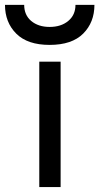

<svg xmlns="http://www.w3.org/2000/svg" viewBox="-76 -762 404 782"><path d="M126 -579.1Q36.1 -579.1 -9.8 -625Q-55.7 -670.9 -55.7 -742.2Q-30.3 -742.2 22.5 -742.2Q22.5 -701.2 50.8 -676.8Q80.1 -652.3 126 -652.3Q172.9 -652.3 202.1 -676.8Q231.4 -701.2 231.4 -742.2Q256.8 -742.2 308.6 -742.2Q308.6 -670.9 262.7 -625Q216.8 -579.1 126 -579.1ZM84 0Q84 -127.9 84 -510.7Q105.5 -510.7 170.9 -510.7Q170.9 -382.8 170.9 0Q149.4 0 84 0Z"/></svg>

Font: Overpass
Style: Regular
Weight: 400
Designer: Delve Withrington, Thomas Jockin
Version: Version 3.000;DELV;Overpass; ttfautohint (v1.5)